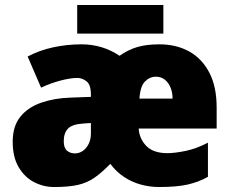

<svg xmlns="http://www.w3.org/2000/svg" viewBox="-20 -741 929 771"><path d="M620 -563Q687 -563 738.5 -535Q790 -507 820 -450.5Q850 -394 850 -309V-225H537Q539 -185 567 -155.5Q595 -126 652 -126Q682 -126 725.5 -135Q769 -144 815 -168V-31Q778 -10 734 0Q690 10 619 10Q581 10 545 0Q509 -10 478 -30.5Q447 -51 423 -83Q389 -48 359.5 -27.5Q330 -7 293 1.5Q256 10 197 10Q155 10 117 -9.5Q79 -29 55 -69.5Q31 -110 31 -172Q31 -234 61.5 -272Q92 -310 145 -328.5Q198 -347 263 -349L345 -352V-361Q345 -401 327.5 -414.5Q310 -428 291 -428Q263 -428 223 -417.5Q183 -407 145 -389L91 -514Q138 -539 193.5 -551Q249 -563 308 -563Q349 -563 387.5 -551.5Q426 -540 460 -517Q494 -541 531 -552Q568 -563 620 -563ZM315 -245Q269 -242 252.5 -224Q236 -206 236 -174Q236 -147 249 -136Q262 -125 281 -125Q298 -125 312.5 -135Q327 -145 336 -163Q345 -181 345 -204V-247ZM606 -433Q581 -433 562 -413.5Q543 -394 540 -345H673Q673 -369 665 -389Q657 -409 642 -421Q627 -433 606 -433ZM636 -721V-606H290V-721Z"/></svg>

Font: Noto Sans Display Black
Style: Regular
Weight: 900
Designer: Monotype Design Team
Foundry: Monotype Imaging Inc.
Version: Version 2.003